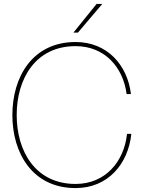

<svg xmlns="http://www.w3.org/2000/svg" viewBox="-20 -946 732 978"><path d="M365 12C530 12 633 -111 649 -264H627C612 -122 516 -9 365 -9C160 -9 65 -176 65 -360C65 -544 160 -711 365 -711C513 -711 607 -604 625 -467H647C629 -615 526 -732 365 -732C146 -732 43 -555 43 -360C43 -165 146 12 365 12ZM354 -780H377L501 -926H472Z"/></svg>

Font: Aspekta 50
Style: Regular
Weight: 50
Designer: Ivo Dolenc
Version: Version 2.000